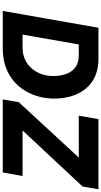

<svg xmlns="http://www.w3.org/2000/svg" viewBox="312 -1052 740 1404"><g transform="rotate(90 682.0 -350.0)"><path d="M60 0 183 -700H410Q483.5 -700 538.2 -675.2Q593 -650.5 629 -606.2Q665 -562 683 -502.8Q701 -443.5 701 -375Q701 -321.5 687.2 -267.8Q673.5 -214 645 -165.8Q616.5 -117.5 572.8 -80.2Q529 -43 469 -21.5Q409 0 332 0ZM233 -145H327Q378 -145 417 -163.8Q456 -182.5 482.5 -214.2Q509 -246 522.5 -285.8Q536 -325.5 536 -367Q536 -425 519.5 -467.5Q503 -510 469.8 -533Q436.5 -556 386 -556H305ZM707 0 727 -117 1132 -556H826L851 -700H1364L1344 -584L934 -145H1267L1241 0Z"/></g></svg>

Font: Overpass Black
Style: Italic
Weight: 900
Italic angle: -10°
Designer: Delve Withrington, Dave Bailey, Thomas Jockin
Foundry: Delve Fonts LLC
Version: Version 4.000